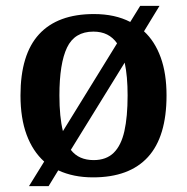

<svg xmlns="http://www.w3.org/2000/svg" viewBox="-20 -596 639 656"><path d="M131 -44Q92 -79 71 -135.5Q50 -192 50 -270Q50 -410 113.5 -479Q177 -548 301 -548Q373 -548 425 -521L459 -576H525L472 -489Q509 -455 529 -400Q549 -345 549 -270Q549 -129 485.5 -59.5Q422 10 298 10Q264 10 234.5 4Q205 -2 179 -14L146 40H79ZM300 -49Q343 -49 368.5 -74Q394 -99 405 -148Q416 -197 416 -270Q416 -303 413.5 -331Q411 -359 406 -382L222 -84Q236 -66 255.5 -57.5Q275 -49 300 -49ZM380 -448Q366 -468 346 -478Q326 -488 299 -488Q235 -488 209 -433.5Q183 -379 183 -270Q183 -233 186 -202.5Q189 -172 195 -148Z"/></svg>

Font: Noto Serif Kannada SemiBold
Style: Regular
Weight: 600
Version: Version 2.003